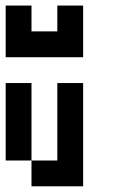

<svg xmlns="http://www.w3.org/2000/svg" viewBox="-20 -656 404 676"><path d="M0 -363.6H90.9V-272.7H0ZM0 -272.7H90.9V-181.8H0ZM0 -181.8H90.9V-90.9H0ZM90.9 -90.9H181.8V0H90.9ZM181.8 -90.9H272.7V0H181.8ZM181.8 -181.8H272.7V-90.9H181.8ZM181.8 -272.7H272.7V-181.8H181.8ZM181.8 -363.6H272.7V-272.7H181.8ZM0 -636.4H90.9V-545.5H0ZM181.8 -545.5H272.7V-454.5H181.8ZM90.9 -545.5H181.8V-454.5H90.9ZM0 -545.5H90.9V-454.5H0ZM181.8 -636.4H272.7V-545.5H181.8Z"/></svg>

Font: Micro 5
Style: Regular
Weight: 400
Designer: Sarah Cadigan-Fried
Version: Version 1.000; ttfautohint (v1.8.4.7-5d5b)